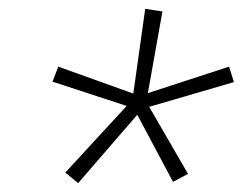

<svg xmlns="http://www.w3.org/2000/svg" viewBox="-20 -839 550 435"><path d="M157 -424 128 -448 267 -599 99 -654 112 -688 282 -627 309 -819 348 -813 315 -628 499 -688 510 -653 318 -597 406 -445 372 -427 291 -579Z"/></svg>

Font: Iosevka Term Curly XLt Obl
Style: Regular
Weight: 200
Italic angle: -9°
Designer: Belleve Invis
Foundry: Belleve Invis
Version: Version 32.3.0